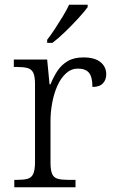

<svg xmlns="http://www.w3.org/2000/svg" viewBox="-20 -786 481 806"><path d="M40 0V-31H53Q80 -31 96 -35.5Q112 -40 119.5 -56Q127 -72 127 -107V-433Q127 -466 119.5 -481Q112 -496 95 -500.5Q78 -505 48 -505H38V-536H178L188 -432H192Q204 -462 220.5 -487.5Q237 -513 263.5 -529Q290 -545 330 -545Q377 -545 401.5 -525.5Q426 -506 426 -474Q426 -451 412 -436Q398 -421 368 -421Q368 -463 353.5 -480.5Q339 -498 307 -498Q279 -498 257 -478Q235 -458 220.5 -425Q206 -392 199 -353.5Q192 -315 192 -278V-104Q192 -71 199 -55.5Q206 -40 222.5 -35.5Q239 -31 265 -31H297V0ZM178 -619Q193 -638 210 -664Q227 -690 243.5 -717Q260 -744 270 -766H348V-756Q336 -739 309.5 -710Q283 -681 253.5 -652.5Q224 -624 200 -606H178Z"/></svg>

Font: Noto Serif Hentaigana Light
Style: Regular
Weight: 300
Designer: Kazuhiro Yamada
Foundry: nipponia
Version: Version 1.000; ttfautohint (v1.8.4.7-5d5b)